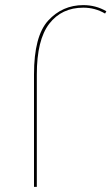

<svg xmlns="http://www.w3.org/2000/svg" viewBox="-20 -731 436 751"><path d="M113 -440Q113 -590 168.5 -650.5Q224 -711 306 -711Q355 -711 396 -687L391 -678Q352 -701 306 -701Q221 -701 172.5 -638Q124 -575 124 -440V0H113Z"/></svg>

Font: Ysabeau SC Hairline
Style: Regular
Weight: 100
Designer: Christian Thalmann (Catharsis Fonts)
Version: Version 0.003